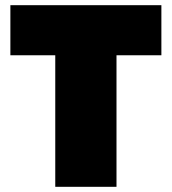

<svg xmlns="http://www.w3.org/2000/svg" viewBox="-20 -720 662 740"><path d="M193 0H429V-507H602V-700H20V-507H193Z"/></svg>

Font: Chess Sans Black
Style: Regular
Weight: 900
Designer: Wolf Bōese
Foundry: Wolf Bōese
Version: Version 7.223;Glyphs 3.3 (3306)